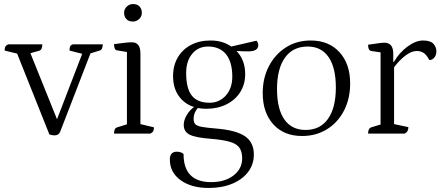

<svg xmlns="http://www.w3.org/2000/svg" viewBox="-20 -663 2186 953"><path d="M250 9Q243 9 236 7.5Q229 6 225 4L65 -397L3 -412Q3 -425 6.5 -431.5Q10 -438 21 -443H190Q190 -415 174 -411L131 -399L263 -71L388 -396L325 -412Q325 -427 328.5 -433.5Q332 -440 342 -443H490Q490 -416 474 -412L429 -398L279 -10Q272 9 250 9Z M546 0Q546 -27 562 -31L610 -46V-405L561 -413Q546 -415 546 -444Q578 -448 597.5 -450.5Q617 -453 635 -453Q677 -453 677 -398V-47L744 -31Q744 -18 740.5 -11.5Q737 -5 726 0ZM640 -556Q619 -556 607.5 -568Q596 -580 596 -599Q596 -618 609.5 -630.5Q623 -643 640 -643Q661 -643 672.5 -631Q684 -619 684 -599Q684 -581 670.5 -568.5Q657 -556 640 -556Z M1003 -123Q982 -123 962 -127Q941 -103 941 -74Q941 -56 949 -47Q957 -38 980.5 -33.5Q1004 -29 1053 -25Q1151 -17 1195.5 13Q1240 43 1240 104Q1240 153 1211.5 190.5Q1183 228 1132.5 249Q1082 270 1016 270Q929 270 876 231Q823 192 823 129Q823 90 858 90Q878 90 891 101Q891 241 1028 241Q1096 241 1139 208Q1182 175 1182 123Q1182 90 1168.5 70.5Q1155 51 1121.5 41Q1088 31 1027 26Q949 20 920.5 5Q892 -10 892 -43Q892 -66 906 -90.5Q920 -115 943 -132Q895 -147 867 -187Q839 -227 839 -285Q839 -338 862.5 -378Q886 -418 928 -440Q970 -462 1025 -462Q1085 -462 1128 -432L1253 -461Q1258 -456 1260 -449.5Q1262 -443 1262 -439Q1262 -408 1212 -408Q1200 -408 1184.5 -408.5Q1169 -409 1154 -410Q1197 -365 1197 -295Q1197 -245 1172.5 -206Q1148 -167 1104 -145Q1060 -123 1003 -123ZM1020 -153Q1069 -153 1101 -189Q1133 -225 1133 -283Q1133 -355 1102 -393.5Q1071 -432 1012 -432Q964 -432 934 -396Q904 -360 904 -301Q904 -224 932 -188.5Q960 -153 1020 -153Z M1479 12Q1389 12 1336.5 -46Q1284 -104 1284 -201Q1284 -276 1315 -335Q1346 -394 1399.5 -428Q1453 -462 1522 -462Q1612 -462 1665 -404Q1718 -346 1718 -249Q1718 -173 1687.5 -114Q1657 -55 1603 -21.5Q1549 12 1479 12ZM1497 -18Q1569 -18 1608 -73Q1647 -128 1647 -229Q1647 -327 1611 -379.5Q1575 -432 1507 -432Q1434 -432 1394.5 -377Q1355 -322 1355 -221Q1355 -122 1391.5 -70Q1428 -18 1497 -18Z M1807 0Q1807 -26 1823 -31L1869 -45V-403L1822 -410Q1807 -413 1807 -441Q1843 -446 1860 -448.5Q1877 -451 1888 -451Q1932 -451 1932 -396V-356H1935Q1963 -403 2003.5 -432.5Q2044 -462 2080 -462Q2116 -462 2131 -446Q2146 -430 2146 -408Q2146 -390 2136 -377.5Q2126 -365 2111 -365Q2096 -393 2081 -401.5Q2066 -410 2049 -410Q2022 -410 1991.5 -386.5Q1961 -363 1936 -329V-47L2007 -32Q2007 -8 1989 0Z"/></svg>

Font: Petrona Light
Style: Regular
Weight: 300
Designer: Ringo R. Seeber
Foundry: Ringo R. Seeber
Version: Version 2.001; ttfautohint (v1.8.3)